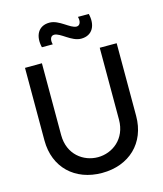

<svg xmlns="http://www.w3.org/2000/svg" viewBox="-137 -1047 987 1161"><g transform="rotate(-15 357.0 -466.0)"><path d="M357 15C526.5 15 644 -95.5 644 -265V-720H538V-270.5C538 -149 447.5 -83.5 357 -83.5C267.5 -83.5 176 -147.5 176 -270.5V-720L70 -719.5V-265C70 -95.5 187.5 15 357 15ZM201 -813.5H269C261 -842.5 268.5 -867.5 291.5 -867.5C331 -867.5 384 -802 444.5 -802C516.5 -802 545 -861.5 527 -934.5H459C467.5 -904 458 -880 436.5 -880C397 -880 344 -945.5 283 -945.5C212 -945.5 183 -887 201 -813.5Z"/></g></svg>

Font: Eudonet SemiBold
Style: Regular
Weight: 600
Designer: Mikhail Sharanda
Foundry: Mikhail Sharanda
Version: Version 4.503;Glyphs 3.1.2 (3151)